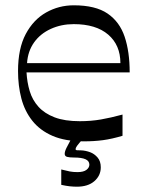

<svg xmlns="http://www.w3.org/2000/svg" viewBox="-20 -519 544 724"><path d="M297 14Q226 14 178.5 -6.5Q131 -27 102 -63.5Q73 -100 60.5 -148Q48 -196 48 -251Q48 -336 77 -390.5Q106 -445 154 -472Q202 -499 258 -499Q340 -499 385.5 -468Q431 -437 450 -380.5Q469 -324 469 -246H80Q82 -209 92 -175.5Q102 -142 125 -116.5Q148 -91 186 -76.5Q224 -62 281 -62Q323 -62 360.5 -68.5Q398 -75 442 -87V-7Q402 5 368.5 9.5Q335 14 297 14ZM434 -281Q434 -349 388 -388.5Q342 -428 258 -428Q211 -428 171.5 -410Q132 -392 108.5 -359Q85 -326 82 -281ZM211 178V120Q230 125 243 127.5Q256 130 272 130Q295 130 306 121.5Q317 113 317 102Q317 88 302.5 81.5Q288 75 259 75Q242 75 233 72.5Q224 70 224 61Q224 52 231 38Q238 24 251 0H297Q276 23 270.5 31Q265 39 265 43Q265 47 270 47.5Q275 48 285 48Q293 48 302.5 50Q312 52 320 55Q336 61 348 75Q360 89 360 112Q360 143 336 164Q312 185 270 185Q257 185 243 183.5Q229 182 211 178Z"/></svg>

Font: Ojuju Medium
Style: Regular
Weight: 500
Designer: Chisaokwu Joboson, Mirko Velimirovic
Foundry: Udi Foundry
Version: Version 1.000